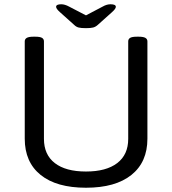

<svg xmlns="http://www.w3.org/2000/svg" viewBox="-20 -874 806 900"><path d="M383 6Q245 6 170.5 -54Q96 -114 96 -224V-680Q96 -691 105.5 -696.5Q115 -702 137 -702H145Q168 -702 177 -696.5Q186 -691 186 -680V-223Q186 -149 237 -109.5Q288 -70 383 -70Q478 -70 529.5 -109.5Q581 -149 581 -223V-680Q581 -691 590 -696.5Q599 -702 622 -702H630Q652 -702 661.5 -696.5Q671 -691 671 -680V-224Q671 -114 596 -54Q521 6 383 6ZM498 -854Q523 -854 523 -842Q523 -833 505 -817L438 -757Q428 -748 416.5 -745Q405 -742 383 -742Q360 -742 348.5 -745Q337 -748 328 -757L261 -817Q243 -833 243 -842Q243 -854 267 -854Q284 -854 304 -843L383 -802L461 -843Q480 -854 498 -854Z"/></svg>

Font: Asap Semi Expanded
Style: Regular
Weight: 400
Width: 6
Designer: Pablo Cosgaya
Foundry: Omnibus-Type
Version: Version 3.001; ttfautohint (v1.8.4.7-5d5b)